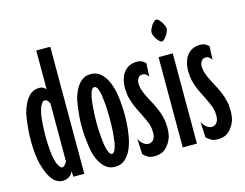

<svg xmlns="http://www.w3.org/2000/svg" viewBox="-91 -782 1187 931"><g transform="rotate(-15 503.0 -316.0)"><path d="M156.2 -81.1Q156.2 -81.1 156.2 -81.1Q156.2 -81.1 156.2 -81.1Q153.3 -77.1 151.4 -73.2Q149.4 -69.3 146.5 -66.4Q142.6 -62.5 139.6 -60.5Q136.7 -57.6 132.8 -57.6Q132.8 -57.6 132.8 -57.6Q132.8 -57.6 132.8 -57.6Q127.9 -57.6 124 -61.5Q120.1 -64.5 116.2 -71.3Q112.3 -77.1 108.4 -85Q105.5 -93.8 102.5 -105.5Q99.6 -116.2 97.7 -128.9Q95.7 -142.6 94.7 -158.2Q93.8 -173.8 92.8 -190.4Q91.8 -207 91.8 -224.6Q91.8 -224.6 91.8 -224.6Q91.8 -224.6 91.8 -224.6Q91.8 -244.1 92.8 -260.7Q93.8 -277.3 94.7 -293Q95.7 -308.6 97.7 -322.3Q99.6 -335.9 102.5 -346.7Q105.5 -358.4 108.4 -367.2Q112.3 -375 116.2 -381.8Q120.1 -387.7 124 -390.6Q127.9 -393.6 132.8 -393.6Q132.8 -393.6 132.8 -393.6Q132.8 -393.6 132.8 -393.6Q136.7 -393.6 139.6 -392.6Q142.6 -390.6 146.5 -387.7Q149.4 -383.8 151.4 -380.9Q153.3 -377 156.2 -373Q156.2 -373 156.2 -319.3Q156.2 -264.6 156.2 -205.1Q156.2 -156.2 156.2 -119.1Q156.2 -81.1 156.2 -81.1ZM226.6 0Q226.6 0 226.6 -11.7Q226.6 -22.5 226.6 -42Q226.6 -80.1 226.6 -140.6Q226.6 -202.1 226.6 -271.5Q226.6 -356.4 226.6 -439.5Q226.6 -523.4 226.6 -576.2Q226.6 -604.5 226.6 -621.1Q226.6 -637.7 226.6 -637.7Q226.6 -637.7 191.4 -637.7Q156.2 -637.7 156.2 -637.7Q156.2 -637.7 156.2 -612.3Q156.2 -587.9 156.2 -554.7Q156.2 -514.6 156.2 -479.5Q156.2 -443.4 156.2 -443.4Q156.2 -443.4 156.2 -443.4Q156.2 -443.4 156.2 -443.4Q149.4 -451.2 141.6 -455.1Q132.8 -459 124 -459Q124 -459 124 -459Q124 -459 124 -459Q109.4 -459 97.7 -455.1Q85.9 -450.2 76.2 -442.4Q66.4 -432.6 57.6 -420.9Q49.8 -409.2 43 -392.6Q36.1 -377 31.2 -359.4Q27.3 -340.8 24.4 -319.3Q21.5 -296.9 19.5 -273.4Q17.6 -251 17.6 -224.6Q17.6 -224.6 17.6 -224.6Q17.6 -224.6 17.6 -224.6Q17.6 -171.9 24.4 -129.9Q32.2 -87.9 45.9 -56.6Q59.6 -25.4 77.1 -9.8Q95.7 5.9 117.2 5.9Q117.2 5.9 117.2 5.9Q117.2 5.9 117.2 5.9Q127.9 5.9 136.7 2.9Q145.5 0 152.3 -4.9Q159.2 -9.8 163.1 -15.6Q168 -21.5 169.9 -28.3Q169.9 -28.3 170.9 -13.7Q171.9 0 171.9 0Q171.9 0 199.2 0Q226.6 0 226.6 0Z M415 -226.6Q415 -189.5 413.1 -159.2Q410.2 -128.9 407.2 -106.4Q402.3 -83 396.5 -71.3Q389.6 -58.6 381.8 -58.6Q381.8 -58.6 381.8 -58.6Q381.8 -58.6 381.8 -58.6Q374 -58.6 367.2 -71.3Q361.3 -83 356.4 -106.4Q352.5 -128.9 350.6 -159.2Q347.7 -189.5 347.7 -226.6Q347.7 -226.6 347.7 -226.6Q347.7 -226.6 347.7 -226.6Q347.7 -263.7 350.6 -293.9Q352.5 -325.2 356.4 -347.7Q361.3 -371.1 367.2 -382.8Q374 -393.6 381.8 -393.6Q381.8 -393.6 381.8 -393.6Q381.8 -393.6 381.8 -393.6Q389.6 -393.6 396.5 -382.8Q402.3 -371.1 407.2 -347.7Q410.2 -325.2 413.1 -293.9Q415 -263.7 415 -226.6Q415 -226.6 415 -226.6Q415 -226.6 415 -226.6ZM490.2 -226.6Q490.2 -252.9 488.3 -275.4Q487.3 -298.8 483.4 -321.3Q480.5 -341.8 475.6 -360.4Q470.7 -377.9 463.9 -393.6Q457 -410.2 448.2 -421.9Q439.5 -433.6 429.7 -442.4Q418.9 -450.2 407.2 -455.1Q395.5 -459 380.9 -459Q380.9 -459 380.9 -459Q380.9 -459 380.9 -459Q366.2 -459 354.5 -455.1Q342.8 -450.2 333 -442.4Q322.3 -433.6 314.5 -421.9Q305.7 -410.2 298.8 -393.6Q292 -377.9 287.1 -360.4Q283.2 -341.8 280.3 -321.3Q277.3 -298.8 275.4 -275.4Q273.4 -252.9 273.4 -226.6Q273.4 -226.6 273.4 -226.6Q273.4 -226.6 273.4 -226.6Q273.4 -201.2 275.4 -177.7Q277.3 -154.3 280.3 -132.8Q283.2 -111.3 287.1 -92.8Q292 -75.2 298.8 -58.6Q305.7 -43 314.5 -31.2Q322.3 -19.5 333 -10.7Q342.8 -2.9 354.5 2Q366.2 5.9 380.9 5.9Q380.9 5.9 380.9 5.9Q380.9 5.9 380.9 5.9Q395.5 5.9 407.2 2Q418.9 -2.9 429.7 -10.7Q439.5 -19.5 448.2 -31.2Q457 -43 463.9 -58.6Q470.7 -75.2 475.6 -92.8Q480.5 -111.3 483.4 -132.8Q487.3 -154.3 488.3 -177.7Q490.2 -201.2 490.2 -226.6Q490.2 -226.6 490.2 -226.6Q490.2 -226.6 490.2 -226.6Z M673.8 -113.3Q673.8 -121.1 672.9 -129.9Q672.9 -137.7 671.9 -146.5Q669.9 -153.3 668 -162.1Q666 -169.9 664.1 -178.7Q661.1 -188.5 657.2 -198.2Q653.3 -208 648.4 -218.8Q643.6 -229.5 637.7 -241.2Q630.9 -253.9 624 -266.6Q624 -266.6 624 -266.6Q624 -266.6 624 -266.6Q615.2 -283.2 609.4 -295.9Q603.5 -308.6 600.6 -318.4Q596.7 -327.1 595.7 -336.9Q593.8 -346.7 593.8 -357.4Q593.8 -357.4 593.8 -357.4Q593.8 -357.4 593.8 -357.4Q593.8 -365.2 595.7 -371.1Q598.6 -377.9 602.5 -382.8Q606.4 -388.7 611.3 -390.6Q617.2 -392.6 623 -392.6Q623 -392.6 623 -392.6Q623 -392.6 623 -392.6Q627.9 -392.6 632.8 -391.6Q636.7 -389.6 640.6 -386.7Q644.5 -383.8 647.5 -380.9Q650.4 -377 653.3 -373Q653.3 -373 654.3 -406.2Q656.2 -440.4 656.2 -440.4Q656.2 -440.4 656.2 -440.4Q656.2 -440.4 656.2 -440.4Q654.3 -442.4 650.4 -445.3Q647.5 -448.2 641.6 -452.1Q635.7 -456.1 628.9 -457Q621.1 -459 613.3 -459Q613.3 -459 613.3 -459Q613.3 -459 613.3 -459Q592.8 -459 577.1 -452.1Q560.5 -445.3 548.8 -430.7Q537.1 -417 531.2 -396.5Q524.4 -376 524.4 -349.6Q524.4 -349.6 524.4 -349.6Q524.4 -349.6 524.4 -349.6Q524.4 -341.8 525.4 -334Q526.4 -326.2 526.4 -319.3Q527.3 -311.5 529.3 -303.7Q531.2 -294.9 534.2 -287.1Q536.1 -278.3 540 -269.5Q543 -259.8 547.9 -250Q552.7 -239.3 558.6 -227.5Q564.5 -215.8 571.3 -202.1Q571.3 -202.1 571.3 -202.1Q571.3 -202.1 571.3 -202.1Q579.1 -186.5 585 -172.9Q590.8 -159.2 594.7 -149.4Q597.7 -137.7 599.6 -127Q600.6 -116.2 600.6 -106.4Q600.6 -106.4 600.6 -106.4Q600.6 -106.4 600.6 -106.4Q600.6 -96.7 598.6 -87.9Q596.7 -80.1 591.8 -73.2Q586.9 -66.4 581.1 -63.5Q574.2 -59.6 564.5 -59.6Q564.5 -59.6 564.5 -59.6Q564.5 -59.6 564.5 -59.6Q556.6 -59.6 549.8 -63.5Q543 -66.4 537.1 -72.3Q531.2 -77.1 526.4 -84Q521.5 -89.8 518.6 -96.7Q518.6 -96.7 520.5 -58.6Q522.5 -19.5 522.5 -19.5Q522.5 -19.5 522.5 -19.5Q522.5 -19.5 522.5 -19.5Q525.4 -16.6 530.3 -11.7Q535.2 -7.8 543 -2.9Q549.8 2 558.6 3.9Q567.4 5.9 578.1 5.9Q578.1 5.9 578.1 5.9Q578.1 5.9 578.1 5.9Q600.6 5.9 618.2 -2Q635.7 -10.7 648.4 -28.3Q661.1 -44.9 668 -65.4Q673.8 -86.9 673.8 -113.3Q673.8 -113.3 673.8 -113.3Q673.8 -113.3 673.8 -113.3Z M792 0Q792 0 792 -58.6Q792 -117.2 792 -192.4Q792 -252.9 792 -312.5Q792 -371.1 792 -409.2Q792 -429.7 792 -441.4Q792 -453.1 792 -453.1Q792 -453.1 756.8 -453.1Q720.7 -453.1 720.7 -453.1Q720.7 -453.1 720.7 -394.5Q720.7 -335.9 720.7 -260.7Q720.7 -227.5 720.7 -195.3Q720.7 -162.1 720.7 -131.8Q720.7 -76.2 720.7 -38.1Q720.7 0 720.7 0Q720.7 0 756.8 0Q792 0 792 0ZM794.9 -577.1Q794.9 -581.1 793.9 -585Q793 -588.9 790 -593.8Q788.1 -598.6 786.1 -602.5Q783.2 -607.4 780.3 -612.3Q777.3 -616.2 774.4 -619.1Q771.5 -623 768.6 -626Q764.6 -628.9 761.7 -630.9Q758.8 -631.8 756.8 -631.8Q756.8 -631.8 756.8 -631.8Q756.8 -631.8 756.8 -631.8Q753.9 -631.8 751 -630.9Q748 -628.9 745.1 -626Q742.2 -623 738.3 -619.1Q735.4 -616.2 732.4 -612.3Q729.5 -607.4 727.5 -602.5Q724.6 -598.6 722.7 -593.8Q720.7 -588.9 719.7 -585Q718.8 -581.1 718.8 -577.1Q718.8 -577.1 718.8 -577.1Q718.8 -577.1 718.8 -577.1Q718.8 -573.2 719.7 -569.3Q720.7 -565.4 722.7 -560.5Q724.6 -555.7 727.5 -550.8Q729.5 -546.9 732.4 -543Q735.4 -538.1 738.3 -535.2Q742.2 -531.2 745.1 -528.3Q748 -525.4 751 -523.4Q753.9 -522.5 756.8 -522.5Q756.8 -522.5 756.8 -522.5Q756.8 -522.5 756.8 -522.5Q758.8 -522.5 761.7 -523.4Q764.6 -525.4 768.6 -528.3Q771.5 -531.2 774.4 -535.2Q777.3 -538.1 780.3 -543Q783.2 -546.9 786.1 -550.8Q788.1 -555.7 790 -560.5Q793 -565.4 793.9 -569.3Q794.9 -573.2 794.9 -577.1Q794.9 -577.1 794.9 -577.1Q794.9 -577.1 794.9 -577.1Z M991.2 -113.3Q991.2 -121.1 990.2 -129.9Q990.2 -137.7 989.3 -146.5Q987.3 -153.3 985.4 -162.1Q983.4 -169.9 981.4 -178.7Q978.5 -188.5 974.6 -198.2Q970.7 -208 965.8 -218.8Q960.9 -229.5 955.1 -241.2Q948.2 -253.9 941.4 -266.6Q941.4 -266.6 941.4 -266.6Q941.4 -266.6 941.4 -266.6Q932.6 -283.2 926.8 -295.9Q920.9 -308.6 918 -318.4Q914.1 -327.1 913.1 -336.9Q911.1 -346.7 911.1 -357.4Q911.1 -357.4 911.1 -357.4Q911.1 -357.4 911.1 -357.4Q911.1 -365.2 913.1 -371.1Q916 -377.9 919.9 -382.8Q923.8 -388.7 928.7 -390.6Q934.6 -392.6 940.4 -392.6Q940.4 -392.6 940.4 -392.6Q940.4 -392.6 940.4 -392.6Q945.3 -392.6 950.2 -391.6Q954.1 -389.6 958 -386.7Q961.9 -383.8 964.8 -380.9Q967.8 -377 970.7 -373Q970.7 -373 971.7 -406.2Q973.6 -440.4 973.6 -440.4Q973.6 -440.4 973.6 -440.4Q973.6 -440.4 973.6 -440.4Q971.7 -442.4 967.8 -445.3Q964.8 -448.2 959 -452.1Q953.1 -456.1 946.3 -457Q938.5 -459 930.7 -459Q930.7 -459 930.7 -459Q930.7 -459 930.7 -459Q910.2 -459 894.5 -452.1Q877.9 -445.3 866.2 -430.7Q854.5 -417 848.6 -396.5Q841.8 -376 841.8 -349.6Q841.8 -349.6 841.8 -349.6Q841.8 -349.6 841.8 -349.6Q841.8 -341.8 842.8 -334Q843.8 -326.2 843.8 -319.3Q844.7 -311.5 846.7 -303.7Q848.6 -294.9 851.6 -287.1Q853.5 -278.3 857.4 -269.5Q860.4 -259.8 865.2 -250Q870.1 -239.3 876 -227.5Q881.8 -215.8 888.7 -202.1Q888.7 -202.1 888.7 -202.1Q888.7 -202.1 888.7 -202.1Q896.5 -186.5 902.3 -172.9Q908.2 -159.2 912.1 -149.4Q915 -137.7 917 -127Q918 -116.2 918 -106.4Q918 -106.4 918 -106.4Q918 -106.4 918 -106.4Q918 -96.7 916 -87.9Q914.1 -80.1 909.2 -73.2Q904.3 -66.4 898.4 -63.5Q891.6 -59.6 881.8 -59.6Q881.8 -59.6 881.8 -59.6Q881.8 -59.6 881.8 -59.6Q874 -59.6 867.2 -63.5Q860.4 -66.4 854.5 -72.3Q848.6 -77.1 843.8 -84Q838.9 -89.8 835.9 -96.7Q835.9 -96.7 837.9 -58.6Q839.8 -19.5 839.8 -19.5Q839.8 -19.5 839.8 -19.5Q839.8 -19.5 839.8 -19.5Q842.8 -16.6 847.7 -11.7Q852.5 -7.8 860.4 -2.9Q867.2 2 876 3.9Q884.8 5.9 895.5 5.9Q895.5 5.9 895.5 5.9Q895.5 5.9 895.5 5.9Q918 5.9 935.5 -2Q953.1 -10.7 965.8 -28.3Q978.5 -44.9 985.4 -65.4Q991.2 -86.9 991.2 -113.3Q991.2 -113.3 991.2 -113.3Q991.2 -113.3 991.2 -113.3Z"/></g></svg>

Font: AgendaMediumCondGoodkids
Style: AgendaMediumCondGoodkids
Weight: 500
Designer: ""
Version: ""